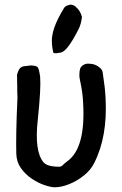

<svg xmlns="http://www.w3.org/2000/svg" viewBox="-20 -767 516 813"><path d="M206 -543Q200 -568 199.5 -593Q199 -618 210.5 -651.5Q222 -685 251 -733Q257 -742 269 -745Q284 -752 300 -739Q321 -721 327 -695Q325 -679 321.5 -666.5Q318 -654 313 -644Q303 -624 289 -600Q275 -576 260 -559.5Q245 -543 228 -543Q217 -540 206 -543ZM212 26Q196 26 169 17Q142 8 115 -10Q88 -28 69 -54.5Q50 -81 49 -116Q48 -151 49 -210.5Q50 -270 54 -354Q53 -369 53 -380.5Q53 -392 53 -400L52 -450Q58 -471 64.5 -478Q71 -485 82 -486.5Q93 -488 111 -490Q116 -490 125.5 -488.5Q135 -487 139 -483Q145 -477 150 -442Q152 -417 149.5 -372Q147 -327 140 -260Q125 -127 164 -80Q180 -61 231 -61Q239 -61 245 -67Q250 -73 266 -85Q343 -141 332 -331Q331 -356 327.5 -379.5Q324 -403 319 -426Q316 -440 316 -448Q316 -466 319.5 -476.5Q323 -487 337 -494Q348 -499 359 -497Q379 -497 395 -486Q414 -474 415 -459Q425 -395 427 -352Q436 -189 379 -77Q365 -48 336 -24.5Q307 -1 273.5 12.5Q240 26 212 26Z"/></svg>

Font: Mansalva
Style: Regular
Weight: 400
Designer: Carolina Short
Foundry: Carolina Short
Version: Version 2.112; ttfautohint (v1.8.4.7-5d5b)